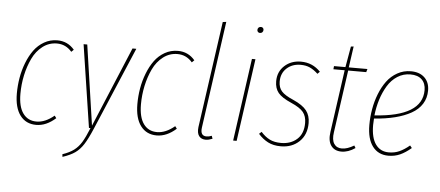

<svg xmlns="http://www.w3.org/2000/svg" viewBox="-57 -871 2752 1201"><g transform="rotate(5 1319.0 -270.5)"><path d="M275.9 -528.8Q340.8 -528.8 382.8 -479L368.2 -464.8Q330.6 -508.8 274.9 -508.8Q225.1 -508.8 185.3 -478.3Q145.5 -447.8 122.1 -398.4Q98.6 -349.1 86.4 -292Q74.2 -234.9 74.2 -175.8Q74.2 -94.7 104.5 -53Q134.8 -11.2 189 -11.2Q243.7 -11.2 299.8 -58.1L311 -43Q252 9.8 189 9.8Q124.5 9.8 88.1 -38.3Q51.8 -86.4 51.8 -175.8Q51.8 -225.1 60.1 -273.9Q68.4 -322.8 86.4 -369.1Q104.5 -415.5 130.1 -450.7Q155.8 -485.8 193.4 -507.3Q231 -528.8 275.9 -528.8Z M772 -519 550.8 2Q522.5 68.4 500.2 102.8Q478 137.2 449.2 157.7Q420.4 178.2 370.6 194.8L368.7 178.2Q413.1 163.1 440.2 142.6Q467.3 122.1 486.6 90.6Q505.9 59.1 529.8 0H520L440.9 -519H463.9L537.6 -16.1L748 -519Z M1032.7 -528.8Q1097.7 -528.8 1139.6 -479L1125 -464.8Q1087.4 -508.8 1031.7 -508.8Q981.9 -508.8 942.1 -478.3Q902.3 -447.8 878.9 -398.4Q855.5 -349.1 843.3 -292Q831.1 -234.9 831.1 -175.8Q831.1 -94.7 861.3 -53Q891.6 -11.2 945.8 -11.2Q1000.5 -11.2 1056.6 -58.1L1067.9 -43Q1008.8 9.8 945.8 9.8Q881.3 9.8 845 -38.3Q808.6 -86.4 808.6 -175.8Q808.6 -225.1 816.9 -273.9Q825.2 -322.8 843.3 -369.1Q861.3 -415.5 887 -450.7Q912.6 -485.8 950.2 -507.3Q987.8 -528.8 1032.7 -528.8Z M1317.9 -735.8 1223.6 -64Q1216.3 -11.2 1256.8 -11.2Q1272.5 -11.2 1289.6 -18.1L1295.9 0Q1271.5 9.8 1253.9 9.8Q1225.6 9.8 1211.4 -9Q1197.3 -27.8 1201.7 -64.9L1295.9 -732.9Z M1533.2 -685.1Q1525.9 -685.1 1521 -690.2Q1516.1 -695.3 1516.1 -702.1Q1516.1 -711.4 1521.7 -717.3Q1527.3 -723.1 1537.1 -723.1Q1544.4 -723.1 1549.3 -718.3Q1554.2 -713.4 1554.2 -706.1Q1554.2 -697.3 1548.6 -691.2Q1543 -685.1 1533.2 -685.1ZM1520 -519 1447.3 0H1425.3L1498 -519Z M1805.2 -528.8Q1878.4 -528.8 1928.2 -476.1L1914.1 -461.9Q1888.7 -485.8 1863.5 -497.3Q1838.4 -508.8 1805.2 -508.8Q1752.4 -508.8 1717.8 -477.1Q1683.1 -445.3 1683.1 -393.1Q1683.1 -356 1703.6 -332.5Q1724.1 -309.1 1778.3 -286.1Q1837.4 -259.8 1861.8 -228.5Q1886.2 -197.3 1886.2 -149.9Q1886.2 -76.7 1840.8 -33.4Q1795.4 9.8 1725.1 9.8Q1677.7 9.8 1644.3 -7.6Q1610.8 -24.9 1583 -56.2L1598.1 -69.8Q1623.5 -41 1652.8 -26.1Q1682.1 -11.2 1725.1 -11.2Q1785.6 -11.2 1825 -46.4Q1864.3 -81.5 1864.3 -148.9Q1864.3 -190.4 1843.3 -216.6Q1822.3 -242.7 1766.1 -267.1Q1706.5 -293 1683.8 -321Q1661.1 -349.1 1661.1 -393.1Q1661.1 -453.1 1702.6 -491Q1744.1 -528.8 1805.2 -528.8Z M2104 -499 2048.8 -106.9Q2041.5 -59.1 2057.6 -34.4Q2073.7 -9.8 2106.9 -9.8Q2140.6 -9.8 2183.1 -35.2L2191.9 -20Q2148.4 9.8 2106 9.8Q2062 9.8 2040.3 -20.8Q2018.6 -51.3 2026.9 -106.9L2082 -499H2011.2L2013.2 -519H2085L2107.9 -649.9L2125 -651.9L2106 -519H2223.1L2217.3 -499Z M2612.8 -418Q2612.8 -370.6 2589.6 -333.7Q2566.4 -296.9 2523.2 -272.7Q2480 -248.5 2422.1 -233.9Q2364.3 -219.2 2291 -213.9Q2289.1 -185.5 2289.1 -172.9Q2289.1 -92.8 2318.8 -52Q2348.6 -11.2 2400.9 -11.2Q2437.5 -11.2 2467.5 -24.7Q2497.6 -38.1 2530.8 -65.9L2543 -50.8Q2506.8 -20 2473.4 -5.1Q2439.9 9.8 2400.9 9.8Q2336.9 9.8 2301.3 -37.1Q2265.6 -84 2265.6 -171.9Q2265.6 -221.7 2274.2 -271.2Q2282.7 -320.8 2301 -367.4Q2319.3 -414.1 2345.7 -449.7Q2372.1 -485.4 2410.9 -507.1Q2449.7 -528.8 2495.6 -528.8Q2550.3 -528.8 2581.5 -499Q2612.8 -469.2 2612.8 -418ZM2494.6 -508.8Q2449.7 -508.8 2412.8 -485.1Q2376 -461.4 2351.8 -421.4Q2327.6 -381.3 2312.7 -334Q2297.9 -286.6 2292 -233.9Q2590.8 -253.4 2590.8 -418Q2590.8 -460.9 2565.9 -484.9Q2541 -508.8 2494.6 -508.8Z"/></g></svg>

Font: Fira Sans Compressed Thin
Style: Italic
Weight: 100
Width: 3
Italic angle: -8°
Designer: Carrois Corporate & Edenspiekermann AG
Foundry: Carrois Corporate GbR & Edenspiekermann AG
Version: Version 4.203;PS 004.203;hotconv 1.0.88;makeotf.lib2.5.64775